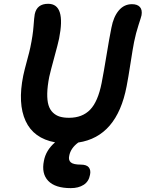

<svg xmlns="http://www.w3.org/2000/svg" viewBox="-20 -742 759 1001"><path d="M349.1 238.8Q267.6 238.8 231.4 200.9Q195.3 163.1 209 96.2Q219.2 41.5 267.1 0Q155.3 -20.5 113.5 -111.3Q71.8 -202.1 101.1 -347.2Q106.9 -375 120.8 -426Q134.8 -477.1 138.2 -495.1Q151.4 -558.1 154.8 -605.2Q158.2 -652.3 161.1 -668Q172.4 -722.2 231 -722.2Q324.2 -722.2 288.1 -541Q282.2 -512.7 262.9 -442.6Q243.7 -372.6 236.8 -341.8Q227.1 -292.5 226.3 -255.1Q225.6 -217.8 232.9 -193.8Q240.2 -169.9 255.9 -155Q271.5 -140.1 291.7 -134Q312 -127.9 339.8 -127.9Q409.2 -127.9 450 -170.2Q490.7 -212.4 509.8 -309.1Q521 -366.2 535.4 -454.6Q549.8 -543 561 -598.1Q571.8 -654.8 599.4 -687.5Q627 -720.2 668 -720.2Q696.3 -720.2 709.5 -705.3Q722.7 -690.4 717.8 -662.1Q715.8 -652.8 702.1 -611.1Q688.5 -569.3 679.2 -523.9Q672.4 -489.7 660.4 -411.9Q648.4 -334 640.1 -292Q589.8 -29.3 388.2 1Q348.1 30.3 340.8 70.8Q335.9 93.3 349.4 104.7Q362.8 116.2 400.9 116.2Q432.1 116.2 443.4 131.1Q454.6 146 449.2 169.9Q442.9 204.6 416 221.7Q389.2 238.8 349.1 238.8Z"/></svg>

Font: Shantell Sans Bouncy
Style: Italic
Weight: 600
Italic angle: -11.31°
Designer: Stephen Nixon, Anya Danilova, Shantell Martin
Foundry: Arrow Type
Version: Version 1.006;[9816181b4]